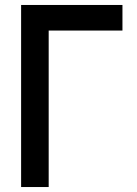

<svg xmlns="http://www.w3.org/2000/svg" viewBox="-20 -753 550 773"><path d="M176 0H65V-733H473V-630H176Z"/></svg>

Font: Kreadon Light
Style: Bold
Weight: 600
Designer: Reiya WATANABE
Foundry: StudioGnu
Version: Version 1.003; ttfautohint (v1.8.4.7-5d5b);gftools[0.9.32]